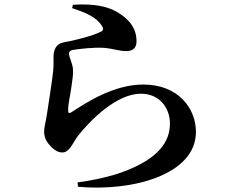

<svg xmlns="http://www.w3.org/2000/svg" viewBox="-20 -805 1040 879"><path d="M310 -768C372 -747 420 -728 446 -687C455 -675 454 -666 442 -660C409 -642 315 -618 271 -611C236 -605 225 -574 225 -547C225 -522 226 -505 223 -476C218 -429 202 -330 195 -283C189 -244 182 -222 182 -203C182 -180 190 -159 208 -140C227 -118 246 -107 265 -107C298 -107 311 -147 336 -182C393 -254 513 -376 625 -376C711 -376 758 -310 758 -240C758 -158 709 -78 537 -16C491 1 413 20 335 30L337 50C588 73 877 -6 877 -201C877 -308 797 -418 636 -418C500 -418 376 -336 305 -290C297 -285 293 -287 292 -298C291 -328 302 -369 307 -408C311 -440 316 -461 314 -490C311 -518 296 -543 296 -559C296 -567 300 -575 318 -577C343 -581 409 -589 456 -586C501 -582 525 -571 558 -571C591 -571 605 -588 605 -616C605 -674 573 -717 516 -750C475 -774 413 -790 314 -783Z"/></svg>

Font: Noto Serif KR
Style: Bold
Weight: 700
Designer: Ryoko NISHIZUKA 西塚涼子 (kana & ideographs); Frank Grießhammer (Latin, Greek & Cyrillic); Wenlong ZHANG 张文龙 (bopomofo); San
Foundry: Adobe
Version: Version 2.001;hotconv 1.1.0;makeotfexe 2.6.0